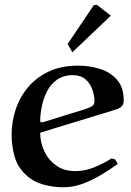

<svg xmlns="http://www.w3.org/2000/svg" viewBox="-20 -771 550 807"><path d="M463.9 -101.1 475.1 -82Q441.9 -58.1 404.5 -35.6Q367.2 -13.2 327.1 1.5Q287.1 16.1 246.1 16.1Q203.1 16.1 161.6 4.6Q120.1 -6.8 89.8 -35.2Q53.7 -68.4 41.3 -113.3Q28.8 -158.2 28.8 -204.1Q28.8 -259.3 45.9 -311Q63 -362.8 97.9 -404.3Q132.8 -445.8 185.3 -470.5Q237.8 -495.1 309.1 -495.1Q356 -495.1 399.9 -481.4Q443.8 -467.8 471.9 -435.8Q500 -403.8 500 -349.1Q500 -333 492.4 -325Q484.9 -316.9 471.2 -312Q471.2 -312 448.2 -304.7Q424.8 -297.9 387.9 -286.4Q351.1 -274.9 308.1 -262Q265.1 -249 223.1 -236.1Q181.2 -223.1 148.9 -212.9Q148.9 -172.9 166 -136Q183.1 -99.1 216.1 -75.4Q249 -51.8 296.9 -51.8Q337.9 -51.8 376.5 -67.9Q415 -84 449.2 -105ZM162.1 -257.8Q231 -279.8 273.9 -292.5Q316.9 -305.2 338.9 -312.5Q360.8 -319.8 368.9 -326.4Q377 -333 377 -344.2Q377 -370.1 367.9 -395.5Q358.9 -420.9 338.9 -438Q318.8 -455.1 286.1 -455.1Q246.1 -455.1 219 -435.5Q191.9 -416 177 -386Q162.1 -356 155.5 -322.5Q148.9 -289.1 148.9 -262.2Q148.9 -257.3 155.8 -256.8Q157.7 -256.8 159.4 -257.3Q161.1 -257.8 162.1 -257.8ZM284.2 -551.3 264.2 -585.9 374 -749 387.2 -751 445.8 -705.1Z"/></svg>

Font: Aref Ruqaa
Style: Bold
Weight: 700
Designer: Abdullah Aref
Version: Version 1.002